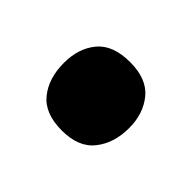

<svg xmlns="http://www.w3.org/2000/svg" viewBox="-53 -661 389 389"><g transform="rotate(-45 141.5 -466.5)"><path d="M43 -466Q43 -515 71 -537.5Q99 -560 143 -560Q185 -560 212 -537.5Q239 -515 239 -466Q239 -418 211.5 -395.5Q184 -373 143 -373Q100 -373 71.5 -395.5Q43 -418 43 -466Z"/></g></svg>

Font: Noto Sans SemiCondensed Black
Style: Regular
Weight: 900
Width: 4
Designer: Monotype Design Team
Foundry: Monotype Imaging Inc.
Version: Version 2.013; ttfautohint (v1.8.4.7-5d5b)